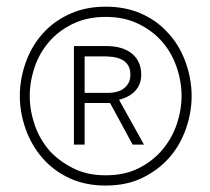

<svg xmlns="http://www.w3.org/2000/svg" viewBox="-20 -556 640 586"><path d="M40.5 -263.2Q40.5 -212.4 58.3 -162.1Q76.2 -111.8 110.4 -72.8Q143.1 -35.2 191.4 -12.5Q239.7 10.3 302.7 10.3Q368.2 10.3 417.5 -14.6Q466.8 -39.6 499.5 -78.1Q531.2 -115.7 548.1 -164.8Q564.9 -213.9 564.9 -263.2Q564.9 -316.4 545.2 -369.6Q525.4 -422.9 487.3 -461.4Q455.6 -495.1 408.7 -515.4Q361.8 -535.6 302.7 -535.6Q244.1 -535.6 197.8 -515.6Q151.4 -495.6 118.7 -462.4Q80.1 -423.3 60.3 -370.1Q40.5 -316.9 40.5 -263.2ZM70.8 -263.2Q70.8 -308.6 86.9 -354.5Q103 -400.4 137.2 -436.5Q166 -466.8 207.5 -485.6Q249 -504.4 302.7 -504.4Q355.5 -504.4 396.2 -486.1Q437 -467.8 466.3 -438Q500.5 -402.8 517.3 -356.2Q534.2 -309.6 534.2 -263.2Q534.2 -220.7 519.8 -177.7Q505.4 -134.8 476.1 -99.6Q447.3 -64.9 404.1 -43Q360.8 -21 302.7 -21Q246.1 -21 203.9 -42.2Q161.6 -63.5 132.3 -94.7Q101.1 -130.4 85.9 -174.8Q70.8 -219.2 70.8 -263.2ZM238.3 -241.7H315.9L384.8 -114.7H419.4L343.3 -251.5Q375.5 -259.8 393.1 -279.1Q410.6 -298.3 411.1 -327.1Q411.1 -368.7 383.3 -391.8Q355.5 -415 305.7 -415.5H205.6V-114.7H238.3ZM238.3 -272.5V-383.8H305.7Q342.8 -382.8 360.6 -368.4Q378.4 -354 377.9 -327.1Q377.9 -315.4 373.8 -305.9Q369.6 -296.4 361.3 -289.1Q353.5 -281.2 340.6 -277.1Q327.6 -272.9 311 -272.5Z"/></svg>

Font: Roboto Mono ExtraLight
Style: Regular
Weight: 250
Monospace: yes
Designer: Google
Version: Version 3.000